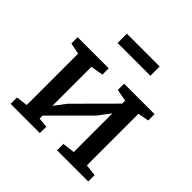

<svg xmlns="http://www.w3.org/2000/svg" viewBox="-193 -951 1128 1128"><g transform="rotate(45 370.5 -387.0)"><path d="M120.6 -62V-488.8L50.3 -503.4V-555.2H308.6V-502.9L230.5 -489.3V-165L285.6 -237.8L511.2 -464.4V-489.3L436.5 -502.9V-555.2H689.5V-502.9L621.1 -489.3V-61.5L693.8 -52.7V0H434.6V-52.7L511.2 -62V-383.3L452.1 -305.7L230.5 -84V-59.1L292 -53.7L291.5 0H48.8V-53.2ZM512.7 -774.4V-697.3H240.2V-774.4Z"/></g></svg>

Font: Merriweather
Style: Regular
Weight: 400
Designer: Eben Sorkin
Foundry: Eben Sorkin
Version: Version 1.584; ttfautohint (v1.8.1)